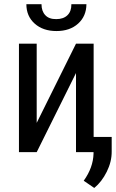

<svg xmlns="http://www.w3.org/2000/svg" viewBox="-20 -741 564 935"><path d="M436 -528.3V-74.2H523.9V-3.4Q524.4 45.9 500 95.2Q475.6 144.5 439 174.3L387.7 139.2Q433.6 75.2 435.5 7.3V0H350.1V-385.3L158.7 0H72.3V-528.3H158.7V-142.6L350.1 -528.3ZM400.9 -720.7Q400.4 -662.1 360.4 -626Q320.3 -589.8 254.9 -589.8Q189.5 -589.8 148.9 -626Q108.4 -662.1 108.4 -720.7H182.1Q182.1 -686.5 200.7 -667Q218.8 -647.5 253.9 -647.9Q289.1 -647.9 308.6 -667Q328.1 -686 327.6 -720.7Z"/></svg>

Font: RobotoCondensed-Regular
Style: Regular
Weight: 400
Designer: Google
Version: Version 2.001201; 2014